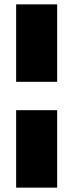

<svg xmlns="http://www.w3.org/2000/svg" viewBox="-20 -780 336 880"><path d="M54 -405H242V-760H54ZM54 80H242V-275H54Z"/></svg>

Font: Arthouse Owned Black
Style: Regular
Weight: 900
Designer: Jeremy Tribby
Foundry: Tribby Type
Version: Version 1.000;PS 001.000;hotconv 1.0.88;makeotf.lib2.5.64775